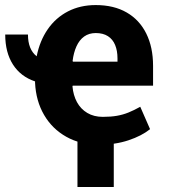

<svg xmlns="http://www.w3.org/2000/svg" viewBox="-20 -558 704 754"><path d="M368.7 10.3Q295.9 10.3 240.5 -20.8Q185.1 -51.8 153.1 -106.7Q121.1 -161.6 117.7 -232.9Q117.7 -233.9 117.7 -235.6Q117.7 -237.3 117.7 -238.3Q61 -257.3 30.8 -304.7Q0.5 -352.1 0.5 -422.4H89.8Q89.8 -363.8 124 -336.9Q136.2 -397.9 167.5 -443.1Q198.7 -488.3 246.8 -513.2Q294.9 -538.1 356 -538.1Q427.2 -538.1 477.5 -509Q527.8 -480 554.4 -426.3Q581.1 -372.6 581.1 -299.3V-221.7H265.6L264.6 -218.8Q267.6 -184.1 282.2 -157Q296.9 -129.9 322.8 -114.5Q348.6 -99.1 383.8 -99.1Q415.5 -99.1 439.2 -103.3Q462.9 -107.4 484.6 -116.2Q506.3 -125 530.8 -138.7L569.3 -50.8Q536.6 -24.4 484.6 -7.1Q432.6 10.3 368.7 10.3ZM266.6 -315.9H441.4V-328.6Q441.4 -358.9 432.1 -381.3Q422.9 -403.8 403.8 -416Q384.8 -428.2 356 -428.2Q329.6 -428.2 310.5 -414.6Q291.5 -400.9 280.3 -376Q269 -351.1 265.1 -318.4ZM284.2 176.3V-79.1H426.8V176.3Z"/></svg>

Font: Robotiche
Style: Bold
Weight: 700
Designer: Google
Version: Version 2.001